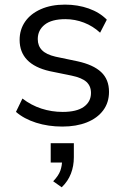

<svg xmlns="http://www.w3.org/2000/svg" viewBox="-20 -531 536 819"><path d="M245.9 8.9Q185.7 8.9 133.8 -7.6Q82 -24.2 48.1 -53.8L75.7 -110.7Q112.7 -82.1 156.5 -67.8Q200.4 -53.6 247.4 -53.6Q307 -53.6 337.5 -75.3Q368.1 -97.1 368.1 -134.6Q368.1 -163.9 348.7 -181.7Q329.2 -199.4 285.1 -208.5L192 -227.5Q128 -242.1 95.8 -275.5Q63.7 -309 63.7 -360.8Q63.7 -404.7 87 -438.5Q110.4 -472.4 154.2 -491.8Q198 -511.3 257.2 -511.3Q311.6 -511.3 358.5 -494.7Q405.3 -478.1 435.6 -447L407 -391.5Q376.6 -419.7 338.2 -434.5Q299.8 -449.3 259.1 -449.3Q200.2 -449.3 170.6 -425.7Q141.1 -402.2 141.1 -364.2Q141.1 -335.3 159.3 -316.8Q177.5 -298.3 217 -289.2L310.1 -269.7Q377.6 -255.1 411.3 -223.7Q445 -192.2 445 -139.4Q445 -93.6 420.2 -60.3Q395.3 -26.9 350.5 -9Q305.6 8.9 245.9 8.9ZM243.3 267.9 206.9 242.3Q229.9 218.2 237.4 196.9Q244.9 175.6 244.9 151.5L266 162.3H196.3V79.9H295V140Q295 177.3 282.5 209.7Q270 242 243.3 267.9Z"/></svg>

Font: Mulish ExtraLight
Style: Regular
Weight: 200
Designer: Vernon Adams
Foundry: Vernon Adams
Version: Version 3.603